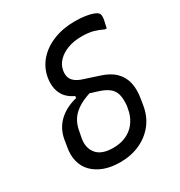

<svg xmlns="http://www.w3.org/2000/svg" viewBox="-180 -887 960 1023"><g transform="rotate(-30 300.0 -375.0)"><path d="M427 -761Q465 -761 493 -756.5Q521 -752 538.5 -745.5Q556 -739 562 -731Q568 -726 569 -716Q570 -706 568 -693Q565 -680 562.5 -667.5Q560 -655 557 -643H547Q518 -657 490 -665Q462 -673 418 -673Q371 -673 333.5 -659Q296 -645 272.5 -620.5Q249 -596 244 -565Q240 -544 245 -526Q250 -508 266.5 -494.5Q283 -481 311 -472L400 -443Q455 -426 486 -395.5Q517 -365 526.5 -322Q536 -279 526 -224L520 -187Q509 -125 473.5 -81Q438 -37 384.5 -13Q331 11 265 11Q209 11 167 -4.5Q125 -20 97.5 -48Q70 -76 60 -115.5Q50 -155 59 -202L66 -245Q77 -305 119 -345.5Q161 -386 230 -403L234 -427L333 -398Q277 -383 240.5 -362Q204 -341 184 -312.5Q164 -284 157 -244L149 -203Q139 -147 169 -110.5Q199 -74 270 -74Q315 -74 349 -89.5Q383 -105 405 -132.5Q427 -160 437 -197L444 -232Q448 -275 440.5 -302Q433 -329 410.5 -346.5Q388 -364 348 -376L257 -405Q193 -426 168.5 -469Q144 -512 154 -573Q164 -630 201 -672Q238 -714 296.5 -737.5Q355 -761 427 -761Z"/></g></svg>

Font: Rec Mono Semicasual
Style: Italic
Weight: 400
Italic angle: -10°
Version: Version 1.085; ttfautohint (v1.8.4.7-5d5b)